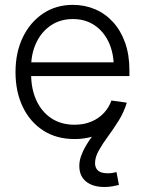

<svg xmlns="http://www.w3.org/2000/svg" viewBox="-20 -558 591 786"><path d="M285.2 11.2Q210.4 11.2 156.2 -24.2Q102.1 -59.6 72.8 -121.3Q43.5 -183.1 43.5 -262.7Q43.5 -342.8 73.2 -404.8Q103 -466.8 156 -502.4Q209 -538.1 278.3 -538.1Q327.1 -538.1 369.4 -520Q411.6 -502 443.1 -467.3Q474.6 -432.6 492.2 -383.1Q509.8 -333.5 509.8 -270V-246.6H81.1V-302.7H474.1L445.8 -283.2Q445.8 -340.8 425 -385.3Q404.3 -429.7 366.7 -454.8Q329.1 -480 278.3 -480Q227.1 -480 188.7 -454.3Q150.4 -428.7 128.9 -384Q107.4 -339.4 107.4 -282.7V-254.9Q107.4 -193.4 129.2 -146.5Q150.9 -99.6 190.7 -73.5Q230.5 -47.4 285.2 -47.4Q323.7 -47.4 354.2 -60.3Q384.8 -73.2 405.5 -95.7Q426.3 -118.2 436 -146.5L499 -137.7Q487.3 -95.2 457.5 -61.5Q427.7 -27.8 383.8 -8.3Q339.8 11.2 285.2 11.2ZM407.7 207.5Q359.9 207.5 332.3 185.1Q304.7 162.6 304.7 121.1Q304.7 101.1 311.8 81.1Q318.8 61 330.3 41Q341.8 21 356 2Q370.1 -17.1 384.8 -35.6L498.5 -137.7Q487.8 -99.6 466.8 -65.7Q445.8 -31.7 423.1 -1Q400.4 29.8 384.8 57.4Q369.1 85 369.1 109.9Q369.1 129.4 381.3 140.4Q393.6 151.4 421.9 151.4Q431.2 151.4 440.2 149.9Q449.2 148.4 457 146.5L466.8 199.2Q454.6 202.1 439.7 204.8Q424.8 207.5 407.7 207.5Z"/></svg>

Font: Inter 24pt Light
Style: Regular
Weight: 300
Designer: Rasmus Andersson
Foundry: rsms
Version: Version 4.001;git-66647c0bb